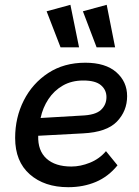

<svg xmlns="http://www.w3.org/2000/svg" viewBox="-20 -770 579 799"><path d="M264 9Q165 9 104 -44.5Q43 -98 43 -196Q43 -281 79 -352Q115 -423 180.5 -466Q246 -509 335 -509Q419 -509 464 -469.5Q509 -430 509 -370Q509 -308 466.5 -264Q424 -220 326 -215L139 -205Q137 -143 173.5 -110Q210 -77 277 -77Q315 -77 354.5 -93Q394 -109 421 -141L469 -82Q431 -35 379 -13Q327 9 264 9ZM327 -435Q278 -435 241.5 -414Q205 -393 181.5 -357.5Q158 -322 149 -279L319 -289Q377 -291 400 -312.5Q423 -334 423 -366Q423 -396 400 -415.5Q377 -435 327 -435ZM382 -573 325 -723 424 -750 459 -573ZM232 -573 174 -723 273 -750 309 -573Z"/></svg>

Font: Livvic Medium
Style: Italic
Weight: 500
Italic angle: -10°
Designer: Jacques Le Bailly, Baron von Fonthausen
Version: Version 1.001; ttfautohint (v1.8.2)